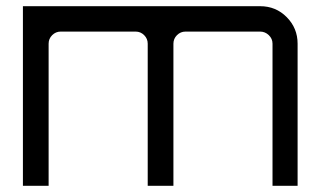

<svg xmlns="http://www.w3.org/2000/svg" viewBox="-20 -600 1018 620"><path d="M820 -580Q871 -580 906 -544.5Q941 -509 941 -459V0H860V-459Q860 -475 848 -486.5Q836 -498 820 -498H579Q563 -498 551.5 -486.5Q540 -475 540 -459V0H457V-459Q457 -475 445.5 -486.5Q434 -498 418 -498H176Q160 -498 148.5 -486.5Q137 -475 137 -459V0H54V-580Z"/></svg>

Font: Orbitron
Style: Regular
Weight: 400
Designer: Matt McInerney
Foundry: Matt McInerney
Version: 1.000